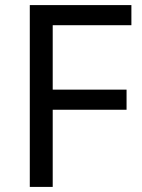

<svg xmlns="http://www.w3.org/2000/svg" viewBox="-20 -734 559 754"><path d="M187 0H97V-714H496V-635H187V-382H477V-303H187Z"/></svg>

Font: lmalayalam25
Style: Book
Weight: 400
Designer: Jelle Bosma - Monotype Design Team
Foundry: Monotype Imaging Inc.
Version: Version 2.003